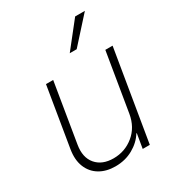

<svg xmlns="http://www.w3.org/2000/svg" viewBox="-184 -869 896 984"><g transform="rotate(-30 263.5 -376.5)"><path d="M404.8 -190.4 461.9 -535.6H504.9L416 0H374L388.2 -85.4H385.7Q360.4 -44.4 314 -18.3Q267.6 7.8 209.5 7.8Q155.8 7.8 116.9 -15.4Q78.1 -38.6 60.5 -81.8Q43 -125 52.7 -184.1L110.8 -535.6H153.3L95.7 -186Q84 -115.7 119.1 -74.2Q154.3 -32.7 221.7 -32.7Q289.1 -32.7 340.8 -75Q392.6 -117.2 404.8 -190.4ZM295.4 -611.8 413.6 -761.2H471.2L336.4 -611.8Z"/></g></svg>

Font: Inter Display Extra Light
Style: Italic
Weight: 200
Italic angle: -9.39999°
Designer: Rasmus Andersson
Foundry: rsms
Version: Version 4.000;git-4fc901f